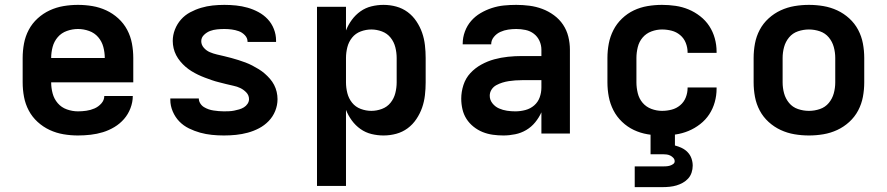

<svg xmlns="http://www.w3.org/2000/svg" viewBox="-20 -548 3640 788"><path d="M300 8Q270 8 240.5 3Q211 -2 184 -14.5Q157 -27 134.5 -47.5Q112 -68 98 -94.5Q84 -121 78.5 -150.5Q73 -180 73 -210V-310Q73 -340 78.5 -369.5Q84 -399 98 -425.5Q112 -452 134.5 -472.5Q157 -493 184 -505.5Q211 -518 240.5 -523Q270 -528 300 -528Q330 -528 359.5 -523Q389 -518 416 -505.5Q443 -493 465.5 -472.5Q488 -452 502 -425.5Q516 -399 521.5 -369.5Q527 -340 527 -310V-210H190Q190 -187 196 -164.5Q202 -142 217 -124.5Q232 -107 254.5 -99Q277 -91 300 -91Q317 -91 334.5 -93.5Q352 -96 368 -103Q384 -110 396 -123.5Q408 -137 408 -154H525Q525 -129 515.5 -104Q506 -79 489 -59.5Q472 -40 449.5 -26.5Q427 -13 402.5 -5.5Q378 2 352 5Q326 8 300 8ZM190 -310H410Q410 -333 404 -355.5Q398 -378 383 -395.5Q368 -413 345.5 -421Q323 -429 300 -429Q277 -429 254.5 -421Q232 -413 217 -395.5Q202 -378 196 -355.5Q190 -333 190 -310Z M899 8Q874 8 849.5 5.5Q825 3 801.5 -3.5Q778 -10 755.5 -21Q733 -32 716 -49.5Q699 -67 689 -90.5Q679 -114 679 -138V-144H796V-143Q796 -133 802 -123.5Q808 -114 817 -108.5Q826 -103 836 -99.5Q846 -96 856.5 -94.5Q867 -93 877.5 -92Q888 -91 899 -91Q910 -91 920.5 -91.5Q931 -92 941 -94Q951 -96 961.5 -99Q972 -102 981 -107.5Q990 -113 996 -122Q1002 -131 1002 -141Q1002 -157 991 -168.5Q980 -180 966.5 -186.5Q953 -193 938 -196Q923 -199 908 -203Q893 -207 878.5 -210.5Q864 -214 849.5 -219Q835 -224 820.5 -229.5Q806 -235 792.5 -241.5Q779 -248 766 -256Q753 -264 741.5 -274Q730 -284 720 -296Q710 -308 703 -321.5Q696 -335 692.5 -350Q689 -365 689 -380Q689 -404 698 -427Q707 -450 723 -468Q739 -486 760.5 -497.5Q782 -509 805.5 -516Q829 -523 853 -525.5Q877 -528 901 -528Q925 -528 949 -525.5Q973 -523 996 -516.5Q1019 -510 1040.5 -498.5Q1062 -487 1078.5 -469.5Q1095 -452 1104 -429Q1113 -406 1113 -382V-376H996V-377Q996 -392 985 -403.5Q974 -415 960 -420Q946 -425 931 -427Q916 -429 901 -429Q886 -429 871 -427.5Q856 -426 842.5 -421Q829 -416 817.5 -405Q806 -394 806 -379Q806 -364 816.5 -352Q827 -340 841 -334Q855 -328 870 -324.5Q885 -321 900 -317.5Q915 -314 929.5 -310Q944 -306 958.5 -301.5Q973 -297 987.5 -291.5Q1002 -286 1015.5 -279Q1029 -272 1042 -264Q1055 -256 1066.5 -246Q1078 -236 1088 -224.5Q1098 -213 1105 -199.5Q1112 -186 1115.5 -171Q1119 -156 1119 -141Q1119 -116 1109.5 -92.5Q1100 -69 1082.5 -51Q1065 -33 1043 -21.5Q1021 -10 997 -3.5Q973 3 948.5 5.5Q924 8 899 8Z M1281 215V-520H1400V-423Q1409 -446 1424 -466.5Q1439 -487 1459.5 -501.5Q1480 -516 1504.5 -522Q1529 -528 1554 -528Q1581 -528 1606.5 -521Q1632 -514 1653 -498.5Q1674 -483 1689 -460.5Q1704 -438 1712.5 -413.5Q1721 -389 1724 -362.5Q1727 -336 1727 -310V-210Q1727 -184 1724 -157.5Q1721 -131 1712.5 -106.5Q1704 -82 1689 -59.5Q1674 -37 1653 -21.5Q1632 -6 1606.5 1Q1581 8 1554 8Q1529 8 1504.5 2Q1480 -4 1459.5 -18.5Q1439 -33 1424 -53.5Q1409 -74 1400 -97V215ZM1504 -93Q1526 -93 1547.5 -101Q1569 -109 1583 -126.5Q1597 -144 1602.5 -166Q1608 -188 1608 -210V-310Q1608 -332 1602.5 -354Q1597 -376 1583 -393.5Q1569 -411 1547.5 -419Q1526 -427 1504 -427Q1482 -427 1460.5 -419Q1439 -411 1425 -393.5Q1411 -376 1405.5 -354Q1400 -332 1400 -310V-210Q1400 -188 1405.5 -166Q1411 -144 1425 -126.5Q1439 -109 1460.5 -101Q1482 -93 1504 -93Z M2046 8Q2024 8 2002.5 5Q1981 2 1961 -6Q1941 -14 1923.5 -28Q1906 -42 1894.5 -60Q1883 -78 1878 -99.5Q1873 -121 1873 -143Q1873 -171 1882 -199Q1891 -227 1910.5 -248Q1930 -269 1955.5 -283Q1981 -297 2008.5 -304.5Q2036 -312 2064.5 -315Q2093 -318 2122 -318H2202V-344Q2202 -363 2194 -380.5Q2186 -398 2171 -409.5Q2156 -421 2137 -425Q2118 -429 2099 -429Q2082 -429 2065.5 -426.5Q2049 -424 2033.5 -417Q2018 -410 2007 -396.5Q1996 -383 1996 -367V-366H1879V-369Q1879 -394 1888 -418.5Q1897 -443 1913.5 -462Q1930 -481 1952 -494Q1974 -507 1998.5 -515Q2023 -523 2048 -525.5Q2073 -528 2099 -528Q2126 -528 2153 -524.5Q2180 -521 2205.5 -511.5Q2231 -502 2253.5 -485.5Q2276 -469 2291 -446.5Q2306 -424 2312.5 -397.5Q2319 -371 2319 -344V0H2202V-87Q2192 -65 2176.5 -46Q2161 -27 2140 -14.5Q2119 -2 2094.5 3Q2070 8 2046 8ZM2095 -91Q2116 -91 2136.5 -96.5Q2157 -102 2172.5 -115.5Q2188 -129 2195 -148.5Q2202 -168 2202 -189V-219H2122Q2108 -219 2094.5 -218Q2081 -217 2068 -215Q2055 -213 2042 -209Q2029 -205 2017 -198.5Q2005 -192 1997.5 -180.5Q1990 -169 1990 -155Q1990 -138 2001 -124Q2012 -110 2028 -103Q2044 -96 2061 -93.5Q2078 -91 2095 -91Z M2697 8Q2667 8 2637.5 3Q2608 -2 2581.5 -14.5Q2555 -27 2533 -48Q2511 -69 2497.5 -95.5Q2484 -122 2478.5 -151Q2473 -180 2473 -210V-310Q2473 -340 2478.5 -369Q2484 -398 2497.5 -424.5Q2511 -451 2533 -472Q2555 -493 2581.5 -505.5Q2608 -518 2637.5 -523Q2667 -528 2697 -528Q2725 -528 2752.5 -524Q2780 -520 2805.5 -509.5Q2831 -499 2853.5 -481.5Q2876 -464 2891 -441Q2906 -418 2913.5 -391Q2921 -364 2921 -336V-331H2802V-333Q2802 -353 2794.5 -372Q2787 -391 2771.5 -404Q2756 -417 2736.5 -422Q2717 -427 2697 -427Q2675 -427 2653.5 -419Q2632 -411 2617.5 -394Q2603 -377 2597.5 -354.5Q2592 -332 2592 -310V-210Q2592 -188 2597.5 -165.5Q2603 -143 2617.5 -126Q2632 -109 2653.5 -101Q2675 -93 2697 -93Q2717 -93 2736.5 -98Q2756 -103 2771.5 -116Q2787 -129 2794.5 -148Q2802 -167 2802 -187V-189H2921V-184Q2921 -156 2913.5 -129Q2906 -102 2891 -79Q2876 -56 2853.5 -38.5Q2831 -21 2805.5 -10.5Q2780 0 2752.5 4Q2725 8 2697 8ZM2585 220V135H2700Q2707 135 2714.5 134.5Q2722 134 2729 132Q2736 130 2742.5 125.5Q2749 121 2749 114Q2749 106 2743.5 100Q2738 94 2731 90.5Q2724 87 2716 86Q2708 85 2700 85H2650V-93H2750V49Q2765 53 2778.5 59.5Q2792 66 2802.5 77Q2813 88 2818 102.5Q2823 117 2823 132Q2823 146 2818.5 160Q2814 174 2804.5 184.5Q2795 195 2782.5 202Q2770 209 2756.5 213Q2743 217 2728.5 218.5Q2714 220 2700 220Z M3300 8Q3270 8 3240.5 3Q3211 -2 3184 -14.5Q3157 -27 3134.5 -47.5Q3112 -68 3098 -94.5Q3084 -121 3078.5 -150.5Q3073 -180 3073 -210V-310Q3073 -340 3078.5 -369.5Q3084 -399 3098 -425.5Q3112 -452 3134.5 -472.5Q3157 -493 3184 -505.5Q3211 -518 3240.5 -523Q3270 -528 3300 -528Q3330 -528 3359.5 -523Q3389 -518 3416 -505.5Q3443 -493 3465.5 -472.5Q3488 -452 3502 -425.5Q3516 -399 3521.5 -369.5Q3527 -340 3527 -310V-210Q3527 -180 3521.5 -150.5Q3516 -121 3502 -94.5Q3488 -68 3465.5 -47.5Q3443 -27 3416 -14.5Q3389 -2 3359.5 3Q3330 8 3300 8ZM3300 -93Q3323 -93 3345 -100.5Q3367 -108 3381.5 -125.5Q3396 -143 3402 -165Q3408 -187 3408 -210V-310Q3408 -333 3402 -355Q3396 -377 3381.5 -394.5Q3367 -412 3345 -419.5Q3323 -427 3300 -427Q3277 -427 3255 -419.5Q3233 -412 3218.5 -394.5Q3204 -377 3198 -355Q3192 -333 3192 -310V-210Q3192 -187 3198 -165Q3204 -143 3218.5 -125.5Q3233 -108 3255 -100.5Q3277 -93 3300 -93Z"/></svg>

Font: Iosevka Extended
Style: Bold
Weight: 700
Width: 7
Monospace: yes
Designer: Belleve Invis
Foundry: Belleve Invis
Version: Version 32.5.0; ttfautohint (v1.8.4)